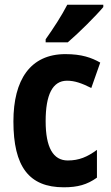

<svg xmlns="http://www.w3.org/2000/svg" viewBox="-20 -786 472 816"><path d="M419 -756V-766H266C243 -721 208 -667 174 -619V-606H268C316 -647 389 -720 419 -756ZM251 10C310 10 350 -1 392 -31V-149C351 -119 316 -104 268 -104C206 -104 174 -159 174 -271C174 -383 203 -443 265 -443C298 -443 328 -432 368 -412L406 -520C369 -541 327 -556 258 -556C109 -556 37 -447 37 -270C37 -78 103 10 251 10Z"/></svg>

Font: Noto Sans Telugu Condensed
Style: Bold
Weight: 700
Width: 3
Designer: Jelle Bosma - Monotype Design Team
Foundry: Monotype Imaging Inc.
Version: Version 2.005